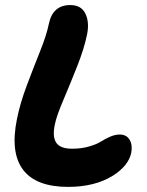

<svg xmlns="http://www.w3.org/2000/svg" viewBox="-20 -730 580 759"><path d="M249 8.8Q122.6 8.8 71.3 -58.8Q20 -126.5 46.9 -258.8Q59.1 -320.8 85.9 -392.1Q112.8 -463.4 138.4 -527.3Q164.1 -591.3 172.9 -634.8Q188 -710 257.8 -710Q301.3 -710 317.6 -676Q334 -642.1 324.2 -594.2Q313.5 -540 285.2 -468.3Q256.8 -396.5 230 -333.5Q203.1 -270.5 196.8 -237.8Q186.5 -189.5 202.4 -165.8Q218.3 -142.1 265.1 -142.1Q301.8 -142.1 332 -150.9Q362.3 -159.7 378.7 -170.2Q395 -180.7 415 -189.5Q435.1 -198.2 453.1 -198.2Q480 -198.2 492.2 -177.7Q504.4 -157.2 499 -127Q488.8 -75.2 425.8 -35.2Q354.5 8.8 249 8.8Z"/></svg>

Font: Shantell Sans Normal
Style: Bold Italic
Weight: 700
Italic angle: -11.31°
Designer: Stephen Nixon, Anya Danilova, Shantell Martin
Foundry: Arrow Type
Version: Version 1.006;[559af2be0]